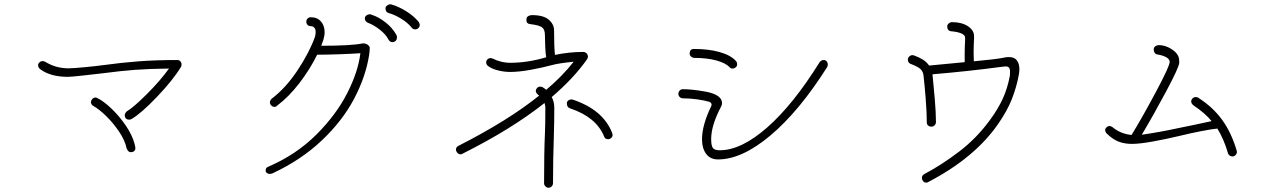

<svg xmlns="http://www.w3.org/2000/svg" viewBox="-20 -851 6040 902"><path d="M833 -550Q833 -542 831 -538Q793 -475 717.5 -396Q642 -317 598 -292Q594 -289 587 -289Q576 -289 571 -295Q566 -301 566 -310Q566 -314 569 -319.5Q572 -325 576 -328Q608 -347 670.5 -409.5Q733 -472 774 -529Q683 -528 615.5 -523Q548 -518 465 -507Q432 -503 372.5 -496.5Q313 -490 299 -490Q218 -490 170 -525Q159 -533 159 -545Q159 -552 165.5 -558Q172 -564 180 -564Q186 -564 192 -561Q242 -530 302 -530Q321 -530 374.5 -535Q428 -540 465 -545Q553 -557 632.5 -563Q712 -569 814 -569Q822 -569 827.5 -562.5Q833 -556 833 -550ZM612 -176Q616 -160 616 -155Q616 -146 610 -141Q604 -136 595 -136Q587 -136 581.5 -142.5Q576 -149 574 -157Q567 -191 540.5 -231Q514 -271 480 -304.5Q446 -338 419 -353Q407 -360 407 -372Q408 -380 413.5 -386Q419 -392 427 -393Q434 -393 438 -390Q468 -375 504.5 -340Q541 -305 571 -261Q601 -217 612 -176Z M1717 -626Q1717 -612 1714 -592Q1698 -490 1643 -386Q1588 -282 1491 -190.5Q1394 -99 1261 -37Q1255 -34 1246 -34Q1239 -34 1233.5 -38.5Q1228 -43 1228 -49Q1228 -58 1231.5 -62Q1235 -66 1243 -69Q1372 -125 1465.5 -218Q1559 -311 1611 -413Q1663 -515 1673 -601Q1632 -598 1571 -596Q1510 -594 1470 -594Q1436 -525 1386.5 -460.5Q1337 -396 1281 -354Q1278 -349 1269 -349Q1261 -349 1254.5 -355.5Q1248 -362 1248 -370Q1248 -379 1256 -387Q1322 -437 1377 -519.5Q1432 -602 1459 -676Q1463 -688 1463 -700Q1463 -713 1457 -720.5Q1451 -728 1440 -728Q1431 -728 1425 -734Q1419 -740 1419 -749Q1419 -758 1425 -764Q1431 -770 1440 -770Q1470 -770 1487.5 -750.5Q1505 -731 1505 -700Q1505 -683 1499 -663Q1493 -645 1489 -636Q1629 -636 1684 -647H1690Q1701 -646 1709 -639.5Q1717 -633 1717 -626ZM1914 -721Q1896 -744 1865 -763Q1834 -782 1808 -789Q1791 -793 1791 -812Q1791 -819 1797.5 -824.5Q1804 -830 1812 -831Q1817 -831 1819 -830Q1851 -821 1887 -799Q1923 -777 1947 -748Q1950 -744 1952 -735Q1952 -725 1945.5 -719Q1939 -713 1931 -713Q1920 -713 1914 -721ZM1805 -665Q1793 -689 1765 -711Q1737 -733 1711 -743Q1694 -749 1694 -765Q1694 -773 1701.5 -778.5Q1709 -784 1717 -784Q1722 -784 1728 -781Q1759 -771 1791 -746Q1823 -721 1841 -689Q1845 -683 1845 -676Q1845 -665 1838.5 -659Q1832 -653 1824 -653Q1812 -653 1805 -665Z M2572 -395Q2584 -373 2584 -344Q2584 -277 2582 -215Q2578 -100 2578 9Q2578 18 2572 24.5Q2566 31 2557 31Q2549 31 2542.5 24.5Q2536 18 2536 10Q2536 -137 2540 -222Q2542 -265 2542 -344Q2542 -358 2538 -367Q2383 -244 2153 -129Q2149 -126 2144 -126Q2134 -126 2128 -133.5Q2122 -141 2122 -149Q2122 -154 2125.5 -159Q2129 -164 2134 -166Q2368 -285 2513 -402L2509 -405Q2497 -414 2497 -425Q2498 -433 2504 -438.5Q2510 -444 2518 -444Q2522 -444 2528 -442Q2540 -435 2546 -429Q2622 -493 2675 -561Q2604 -554 2572 -545Q2528 -533 2473 -523Q2418 -513 2377 -513Q2349 -513 2320.5 -520Q2292 -527 2274 -540Q2264 -547 2264 -558Q2264 -566 2270 -572Q2276 -578 2284 -578Q2291 -578 2297 -575Q2309 -568 2331.5 -562Q2354 -556 2377 -556Q2459 -556 2546 -582Q2543 -598 2541.5 -630Q2540 -662 2540 -686Q2540 -713 2526 -723Q2512 -733 2469 -738Q2461 -739 2457 -743.5Q2453 -748 2453 -758Q2453 -770 2461 -775Q2469 -780 2479 -780Q2533 -780 2558 -758.5Q2583 -737 2583 -708Q2583 -633 2587 -593Q2654 -607 2719 -607Q2729 -607 2735.5 -600.5Q2742 -594 2742 -585Q2742 -580 2739 -574Q2676 -484 2572 -395ZM2858 -218Q2858 -209 2851.5 -203Q2845 -197 2837 -197Q2822 -197 2818 -210Q2781 -301 2658 -342Q2651 -344 2647 -350Q2643 -356 2643 -364Q2643 -374 2649.5 -379Q2656 -384 2665 -384Q2669 -384 2671 -383Q2814 -335 2856 -226Z M3407 -536Q3387 -556 3343.5 -567.5Q3300 -579 3242 -579Q3234 -579 3227 -585Q3220 -591 3220 -599Q3220 -621 3240 -621Q3309 -621 3360.5 -606.5Q3412 -592 3437 -565Q3443 -559 3443 -549Q3443 -541 3437 -535Q3429 -529 3422 -529Q3411 -529 3407 -536ZM3278 -197Q3278 -263 3322 -354Q3323 -356 3323 -360Q3323 -364 3319.5 -368Q3316 -372 3311 -373Q3287 -380 3253.5 -384.5Q3220 -389 3189 -389Q3180 -389 3173.5 -395Q3167 -401 3167 -410Q3167 -419 3173 -425.5Q3179 -432 3188 -432Q3228 -432 3289.5 -421.5Q3351 -411 3367 -385Q3372 -377 3372 -367Q3372 -358 3368 -351Q3321 -262 3321 -198Q3321 -167 3329 -156Q3337 -145 3361 -145Q3462 -145 3584 -252Q3706 -359 3830 -558Q3838 -569 3849 -569Q3859 -569 3864 -562.5Q3869 -556 3869 -548Q3869 -542 3866 -536Q3735 -329 3600.5 -215.5Q3466 -102 3353 -102Q3317 -102 3297.5 -128Q3278 -154 3278 -197Z M4769 -526Q4769 -512 4766 -498Q4756 -443 4734 -386.5Q4712 -330 4668 -267Q4558 -109 4341 4Q4337 7 4332 7Q4322 7 4316.5 0Q4311 -7 4311 -15Q4311 -27 4322 -33Q4402 -75 4485.5 -138.5Q4569 -202 4632 -289Q4668 -338 4690.5 -386.5Q4713 -435 4724 -494Q4725 -499 4725 -514Q4725 -528 4720 -533.5Q4715 -539 4704 -539L4685 -537Q4528 -516 4361 -502V-499Q4366 -452 4371.5 -386Q4377 -320 4377 -278Q4377 -269 4371 -262.5Q4365 -256 4356 -256Q4346 -256 4340 -261.5Q4334 -267 4334 -276Q4334 -321 4329 -385Q4324 -449 4319 -493Q4317 -515 4304.5 -526.5Q4292 -538 4258 -551Q4252 -553 4248.5 -558.5Q4245 -564 4245 -570Q4245 -579 4251.5 -585.5Q4258 -592 4267 -592Q4271 -592 4273 -591Q4298 -582 4315.5 -571Q4333 -560 4345 -543L4512 -559V-601Q4512 -627 4514 -663V-674Q4514 -687 4495 -694.5Q4476 -702 4449 -704Q4430 -706 4430 -727Q4430 -735 4437 -741Q4444 -747 4452 -747Q4498 -747 4527 -728Q4556 -709 4556 -681V-670Q4554 -636 4554 -602Q4554 -575 4555 -563Q4662 -573 4690 -579Q4707 -583 4719 -583Q4746 -583 4757.5 -567Q4769 -551 4769 -526Z M5791 -138Q5791 -130 5785 -123Q5779 -116 5770 -116Q5763 -116 5757 -120Q5751 -124 5749 -131Q5730 -197 5699 -247Q5675 -245 5623.5 -235Q5572 -225 5519 -212Q5456 -197 5394.5 -186Q5333 -175 5298 -175Q5263 -175 5235.5 -185.5Q5208 -196 5180 -223Q5172 -231 5172 -240Q5172 -247 5178.5 -253Q5185 -259 5192 -259Q5199 -259 5206 -254Q5244 -222 5296 -217Q5344 -295 5409.5 -417.5Q5475 -540 5475 -560Q5475 -573 5459 -582Q5443 -591 5418 -595Q5409 -596 5404.5 -603Q5400 -610 5400 -619Q5400 -628 5407.5 -633.5Q5415 -639 5424 -639Q5449 -639 5473 -626.5Q5497 -614 5509 -598Q5516 -588 5518 -580Q5520 -572 5520 -557Q5520 -537 5459.5 -423.5Q5399 -310 5344 -218Q5427 -230 5515 -249Q5590 -264 5672 -282Q5642 -319 5587 -356Q5576 -364 5576 -376Q5577 -384 5583 -389.5Q5589 -395 5598 -395Q5605 -395 5609 -392Q5678 -348 5721.5 -288Q5765 -228 5790 -143Q5791 -141 5791 -138Z"/></svg>

Font: Tsukimi Rounded Light
Style: Regular
Weight: 300
Designer: Takashi Funayama
Foundry: Takashi Funayama
Version: Version 1.032; ttfautohint (v1.8.3)